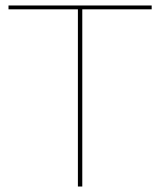

<svg xmlns="http://www.w3.org/2000/svg" viewBox="-20 -680 584 700"><path d="M533 -646H280V0H264V-646H11V-660H533Z"/></svg>

Font: Work Sans Thin
Style: Regular
Weight: 260
Designer: Wei Huang
Foundry: Wei Huang
Version: Version 1.500